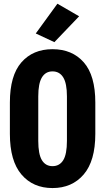

<svg xmlns="http://www.w3.org/2000/svg" viewBox="-20 -982 556 1014"><path d="M32.2 -274.9Q32.2 -132.3 93.3 -60.5Q154.3 11.2 257.3 11.2Q360.4 11.2 421.9 -60.5Q483.4 -132.3 483.4 -274.9V-440.4Q483.4 -583.5 422.4 -652.8Q361.3 -722.2 257.3 -722.2Q153.8 -722.2 93 -652.6Q32.2 -583 32.2 -440.4ZM182.1 -238.3V-473.1Q182.1 -541.5 201.4 -573.2Q220.7 -605 257.3 -605Q294.4 -605 314 -573.2Q333.5 -541.5 333.5 -473.1V-238.3Q333.5 -167.5 314 -136Q294.4 -104.5 257.3 -104.5Q220.7 -104.5 201.4 -136Q182.1 -167.5 182.1 -238.3ZM168.9 -805.2 267.1 -759.3 397.9 -896 283.2 -962.4Z"/></svg>

Font: Roboto Flex
Style: wght 700 wdth 25 opsz 34 GRAD 0.00 slnt 0.00 XTRA 468 XOPQ 96 YOPQ 79 YTLC 514 YTUC 712 YTAS 750 YTDE -203.00 YTFI 738
Weight: 700
Width: 1
Designer: Berlow after Robertson
Foundry: Google
Version: Version 3.100